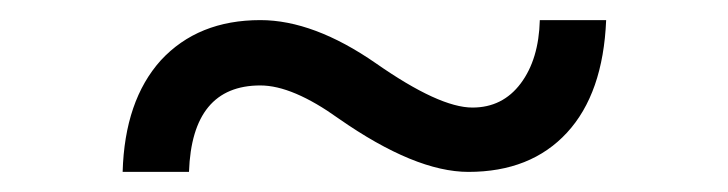

<svg xmlns="http://www.w3.org/2000/svg" viewBox="-20 -386 724 191"><path d="M583 -366Q580 -293 544 -254Q508 -215 446 -215Q393 -215 317 -268Q271 -301 239 -301Q171 -301 168 -215H102Q104 -286 140 -326Q177 -366 239 -366Q292 -366 354 -323Q417 -279 450 -279Q480 -279 498 -303Q516 -327 517 -366Z"/></svg>

Font: A Tai Tham KH New
Style: Regular
Weight: 400
Designer: Sangdang Kengtung
Foundry: Sangdang Kengtung
Version: Version 1.002